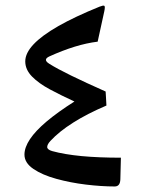

<svg xmlns="http://www.w3.org/2000/svg" viewBox="-20 -675 524 694"><path d="M168.5 -128.9Q150.4 -134.3 150.6 -143.8Q150.9 -153.3 162.1 -165.5Q193.8 -199.7 244.4 -231.7Q294.9 -263.7 364.7 -293.5Q363.8 -312 363 -324.5Q362.3 -336.9 361.8 -344.2Q288.1 -377 237.1 -401.9Q186 -426.8 157.7 -444.8Q146 -452.1 146 -458.7Q146 -465.3 158.7 -471.2Q206.1 -492.7 249.5 -506.1Q293 -519.5 333 -524.4L356.9 -633.8Q360.8 -651.9 356.9 -654.1Q353 -656.2 339.8 -650.9Q250.5 -614.7 190.7 -580.6Q130.9 -546.4 101.1 -514.6Q71.3 -482.9 71.3 -453.1Q71.3 -423.3 95.7 -398.4Q120.1 -373.5 160.6 -351.8Q201.2 -330.1 249 -308.1Q189 -270 148.7 -236.1Q108.4 -202.1 88.4 -172.1Q68.4 -142.1 68.4 -116.2Q68.4 -86.4 100.6 -64.5Q132.8 -42.5 183.6 -28.6Q234.4 -14.6 290.5 -7.8Q346.7 -1 394.5 -1Q404.3 -1 409.4 -7.3Q414.6 -13.7 415 -26.9L417 -105Q336.9 -105 274.9 -110.8Q212.9 -116.7 168.5 -128.9Z"/></svg>

Font: Literata
Style: Regular
Weight: 400
Designer: Latin by Veronika Burian and Jose Scaglione. Greek by Irene Vlachou. Cyrillic by Vera Evstafieva.
Foundry: TypeTogether
Version: Version 3.002